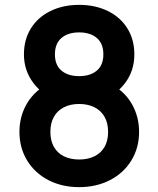

<svg xmlns="http://www.w3.org/2000/svg" viewBox="-20 -755 652 790"><path d="M60 -212.5Q60 -273.2 87.8 -323.6Q115.5 -374 167.8 -404.7L165.3 -365.8Q137.1 -387.7 117.8 -413Q98.5 -438.2 88.5 -467.8Q78.5 -497.4 78.5 -531.3Q78.5 -592.2 107.4 -638.5Q136.3 -684.7 188 -709.8Q239.6 -735 305.7 -735Q371.8 -735 423.4 -709.8Q475 -684.7 503.9 -638.5Q532.8 -592.2 532.8 -531.3Q532.8 -497 523.1 -467.5Q513.4 -437.9 494.2 -412.7Q475 -387.4 445.5 -365.2L444.8 -403.8Q496 -375.2 524.2 -324.1Q552.3 -273.1 552.3 -212.5Q552.3 -146.8 520.6 -95Q488.9 -43.1 432.7 -14Q376.5 15 305.7 15Q234.8 15 178.9 -14Q122.9 -43.1 91.5 -95Q60 -146.8 60 -212.5ZM424.8 -212.5Q424.8 -249 410 -274.7Q395.2 -300.3 368.2 -313.8Q341.2 -327.2 305.7 -327.2Q270.1 -327.2 243.3 -313.8Q216.6 -300.3 202 -274.7Q187.3 -249 187.3 -212.5Q187.3 -175.8 202 -150.3Q216.7 -124.8 243.2 -111.8Q269.8 -98.7 305.7 -98.7Q341.5 -98.7 368.3 -111.8Q395.1 -124.8 410 -150.3Q424.8 -175.8 424.8 -212.5ZM405.3 -531.3Q405.3 -575.8 378.4 -598.7Q351.5 -621.7 305.7 -621.7Q259.8 -621.7 232.9 -598.7Q206 -575.8 206 -531.3Q206 -487.3 232.9 -464.5Q259.8 -441.7 305.7 -441.7Q351.5 -441.7 378.4 -464.5Q405.3 -487.3 405.3 -531.3Z"/></svg>

Font: Tap Sans
Style: Regular
Weight: 400
Designer: Tap Payments
Foundry: Tap Payments
Version: Version 1.001;Glyphs 3.1.2 (3151)